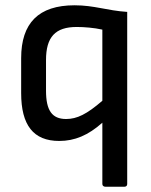

<svg xmlns="http://www.w3.org/2000/svg" viewBox="-20 -521 571 726"><path d="M378 185H451C457 185 461 181 461 175V-476C384 -481 337 -501 262 -501C126 -501 60 -434 60 -301V-169C60 -48 106 12 204 12C262 12 313 -9 367 -57V175C367 181 372 185 378 185ZM154 -178V-294C154 -381 189 -419 270 -419C298 -419 336 -416 367 -409V-140C308 -89 271 -71 230 -71C177 -71 154 -103 154 -178Z"/></svg>

Font: Sofia Sans Cond SemiBold
Style: Regular
Weight: 600
Width: 3
Designer: Botio Nikoltchev, Ani Petrova
Foundry: lettersoup
Version: Version 4.100